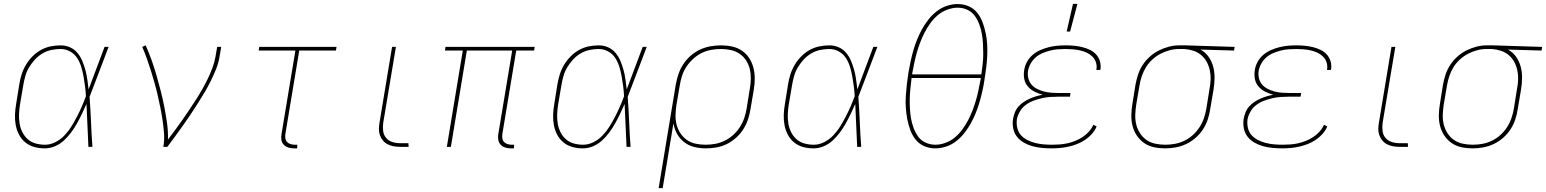

<svg xmlns="http://www.w3.org/2000/svg" viewBox="-20 -764 8044 999"><path d="M213 8Q185 8 159 1Q133 -6 112.5 -22.5Q92 -39 79.5 -62.5Q67 -86 62 -112.5Q57 -139 58 -167Q59 -195 64 -223L80 -323Q84 -349 92 -375Q100 -401 114 -425Q128 -449 148 -469.5Q168 -490 192 -503.5Q216 -517 242.5 -522.5Q269 -528 295 -528Q322 -528 345 -517.5Q368 -507 383.5 -488Q399 -469 408.5 -446Q418 -423 424.5 -399Q431 -375 434.5 -349.5Q438 -324 441 -299Q462 -354 482.5 -409.5Q503 -465 524 -520H545Q520 -455 495.5 -389.5Q471 -324 446 -260Q451 -195 453.5 -130Q456 -65 461 0H440Q437 -56 435 -111.5Q433 -167 430 -223Q419 -198 407 -173Q395 -148 381.5 -123.5Q368 -99 351 -76Q334 -53 313 -33.5Q292 -14 266 -3Q240 8 213 8ZM214 -11Q242 -11 268.5 -24.5Q295 -38 315.5 -59.5Q336 -81 351.5 -106Q367 -131 380.5 -157Q394 -183 405.5 -209.5Q417 -236 427 -263Q426 -289 422.5 -315Q419 -341 414.5 -366.5Q410 -392 402.5 -416.5Q395 -441 381.5 -462Q368 -483 345 -496Q322 -509 295 -509Q272 -509 247.5 -504Q223 -499 201 -486Q179 -473 161.5 -454Q144 -435 131 -413Q118 -391 111.5 -367.5Q105 -344 101 -320L84 -220Q80 -195 79 -170Q78 -145 82 -121Q86 -97 96.5 -76Q107 -55 124.5 -39.5Q142 -24 165.5 -17.5Q189 -11 214 -11Z M830 0Q836 -35 833.5 -69.5Q831 -104 826 -137.5Q821 -171 814.5 -203.5Q808 -236 800.5 -268.5Q793 -301 784 -333Q775 -365 765 -397Q755 -429 744 -459.5Q733 -490 720 -520L738 -528Q755 -490 769 -450.5Q783 -411 794.5 -371Q806 -331 816.5 -290Q827 -249 835 -207.5Q843 -166 849 -124Q855 -82 854 -38Q873 -63 892 -88.5Q911 -114 929 -140Q947 -166 964.5 -192Q982 -218 999 -244.5Q1016 -271 1031.5 -298Q1047 -325 1060.5 -353Q1074 -381 1085 -410Q1096 -439 1101 -468L1110 -520H1131L1122 -468Q1117 -436 1104.5 -405Q1092 -374 1077 -343.5Q1062 -313 1044.5 -283.5Q1027 -254 1008.5 -225Q990 -196 971 -167.5Q952 -139 932 -111Q912 -83 891.5 -55Q871 -27 851 0Z M1526 8H1509Q1494 8 1480 3.5Q1466 -1 1456 -11.5Q1446 -22 1444 -37Q1442 -52 1445 -68L1517 -501H1326L1329 -520H1731L1728 -501H1537L1465 -68Q1463 -56 1464.5 -45Q1466 -34 1473 -26Q1480 -18 1491 -14.5Q1502 -11 1513 -11H1527Z M2106 0H2061Q2044 0 2027.5 -3Q2011 -6 1996.5 -13.5Q1982 -21 1972 -33.5Q1962 -46 1956.5 -61.5Q1951 -77 1951.5 -94Q1952 -111 1955 -128L2020 -520H2040L1974 -125Q1971 -104 1973.5 -83Q1976 -62 1988.5 -47Q2001 -32 2020.5 -25.5Q2040 -19 2061 -19H2105Z M2654 8H2638Q2623 8 2608.5 3.5Q2594 -1 2584.5 -11.5Q2575 -22 2572.5 -37Q2570 -52 2573 -68L2645 -501H2409L2326 0H2305L2388 -501H2295L2298 -520H2762L2759 -501H2666L2594 -68Q2592 -56 2593.5 -45Q2595 -34 2602 -26Q2609 -18 2620 -14.5Q2631 -11 2642 -11H2655Z M3013 8Q2985 8 2959 1Q2933 -6 2912.5 -22.5Q2892 -39 2879.5 -62.5Q2867 -86 2862 -112.5Q2857 -139 2858 -167Q2859 -195 2864 -223L2880 -323Q2884 -349 2892 -375Q2900 -401 2914 -425Q2928 -449 2948 -469.5Q2968 -490 2992 -503.5Q3016 -517 3042.5 -522.5Q3069 -528 3095 -528Q3122 -528 3145 -517.5Q3168 -507 3183.5 -488Q3199 -469 3208.5 -446Q3218 -423 3224.5 -399Q3231 -375 3234.5 -349.5Q3238 -324 3241 -299Q3262 -354 3282.5 -409.5Q3303 -465 3324 -520H3345Q3320 -455 3295.5 -389.5Q3271 -324 3246 -260Q3251 -195 3253.5 -130Q3256 -65 3261 0H3240Q3237 -56 3235 -111.5Q3233 -167 3230 -223Q3219 -198 3207 -173Q3195 -148 3181.5 -123.5Q3168 -99 3151 -76Q3134 -53 3113 -33.5Q3092 -14 3066 -3Q3040 8 3013 8ZM3014 -11Q3042 -11 3068.5 -24.5Q3095 -38 3115.5 -59.5Q3136 -81 3151.5 -106Q3167 -131 3180.5 -157Q3194 -183 3205.5 -209.5Q3217 -236 3227 -263Q3226 -289 3222.5 -315Q3219 -341 3214.5 -366.5Q3210 -392 3202.5 -416.5Q3195 -441 3181.5 -462Q3168 -483 3145 -496Q3122 -509 3095 -509Q3072 -509 3047.5 -504Q3023 -499 3001 -486Q2979 -473 2961.5 -454Q2944 -435 2931 -413Q2918 -391 2911.5 -367.5Q2905 -344 2901 -320L2884 -220Q2880 -195 2879 -170Q2878 -145 2882 -121Q2886 -97 2896.5 -76Q2907 -55 2924.5 -39.5Q2942 -24 2965.5 -17.5Q2989 -11 3014 -11Z M3407 215 3496 -323Q3501 -351 3510 -378Q3519 -405 3535 -429.5Q3551 -454 3573 -473.5Q3595 -493 3621.5 -505.5Q3648 -518 3676 -523Q3704 -528 3731 -528Q3761 -528 3789 -522Q3817 -516 3840 -500.5Q3863 -485 3878 -462Q3893 -439 3900 -412Q3907 -385 3907 -355.5Q3907 -326 3902 -297L3885 -197Q3881 -170 3872 -143Q3863 -116 3847.5 -91.5Q3832 -67 3809.5 -47Q3787 -27 3761.5 -14.5Q3736 -2 3708 3Q3680 8 3653 8Q3622 8 3593 1Q3564 -6 3541 -23.5Q3518 -41 3503.5 -66.5Q3489 -92 3484 -122L3428 215ZM3651 -11Q3676 -11 3701 -15.5Q3726 -20 3750 -31.5Q3774 -43 3794.5 -61.5Q3815 -80 3829.5 -102.5Q3844 -125 3852.5 -150Q3861 -175 3865 -200L3881 -300Q3886 -326 3886.5 -352.5Q3887 -379 3881.5 -403.5Q3876 -428 3862.5 -449Q3849 -470 3828.5 -484Q3808 -498 3783 -503.5Q3758 -509 3731 -509Q3706 -509 3680.5 -504.5Q3655 -500 3631.5 -488.5Q3608 -477 3587.5 -458.5Q3567 -440 3552 -417.5Q3537 -395 3529 -370Q3521 -345 3517 -320L3500 -221Q3496 -195 3495 -168.5Q3494 -142 3500 -117.5Q3506 -93 3519.5 -72Q3533 -51 3553 -36.5Q3573 -22 3598.5 -16.5Q3624 -11 3651 -11Z M4213 8Q4185 8 4159 1Q4133 -6 4112.5 -22.5Q4092 -39 4079.5 -62.5Q4067 -86 4062 -112.5Q4057 -139 4058 -167Q4059 -195 4064 -223L4080 -323Q4084 -349 4092 -375Q4100 -401 4114 -425Q4128 -449 4148 -469.5Q4168 -490 4192 -503.5Q4216 -517 4242.5 -522.5Q4269 -528 4295 -528Q4322 -528 4345 -517.5Q4368 -507 4383.5 -488Q4399 -469 4408.5 -446Q4418 -423 4424.5 -399Q4431 -375 4434.5 -349.5Q4438 -324 4441 -299Q4462 -354 4482.5 -409.5Q4503 -465 4524 -520H4545Q4520 -455 4495.5 -389.5Q4471 -324 4446 -260Q4451 -195 4453.5 -130Q4456 -65 4461 0H4440Q4437 -56 4435 -111.5Q4433 -167 4430 -223Q4419 -198 4407 -173Q4395 -148 4381.5 -123.5Q4368 -99 4351 -76Q4334 -53 4313 -33.5Q4292 -14 4266 -3Q4240 8 4213 8ZM4214 -11Q4242 -11 4268.5 -24.5Q4295 -38 4315.5 -59.5Q4336 -81 4351.5 -106Q4367 -131 4380.5 -157Q4394 -183 4405.5 -209.5Q4417 -236 4427 -263Q4426 -289 4422.5 -315Q4419 -341 4414.5 -366.5Q4410 -392 4402.5 -416.5Q4395 -441 4381.5 -462Q4368 -483 4345 -496Q4322 -509 4295 -509Q4272 -509 4247.5 -504Q4223 -499 4201 -486Q4179 -473 4161.5 -454Q4144 -435 4131 -413Q4118 -391 4111.5 -367.5Q4105 -344 4101 -320L4084 -220Q4080 -195 4079 -170Q4078 -145 4082 -121Q4086 -97 4096.5 -76Q4107 -55 4124.5 -39.5Q4142 -24 4165.5 -17.5Q4189 -11 4214 -11Z M4846 8Q4815 8 4788 -4Q4761 -16 4743.5 -38.5Q4726 -61 4716 -88.5Q4706 -116 4700.5 -145Q4695 -174 4693 -204Q4691 -234 4693 -264.5Q4695 -295 4698.5 -326Q4702 -357 4707 -388Q4712 -416 4718 -444.5Q4724 -473 4732 -501Q4740 -529 4751 -556.5Q4762 -584 4776.5 -610.5Q4791 -637 4810 -661.5Q4829 -686 4853.5 -705Q4878 -724 4906.5 -733.5Q4935 -743 4963 -743Q4994 -743 5021 -731Q5048 -719 5065.5 -696.5Q5083 -674 5093 -646.5Q5103 -619 5109 -590Q5115 -561 5116.5 -531Q5118 -501 5116.5 -470.5Q5115 -440 5111 -409Q5107 -378 5102 -347Q5098 -319 5091.5 -290.5Q5085 -262 5077 -234Q5069 -206 5058 -178.5Q5047 -151 5032.5 -124.5Q5018 -98 4999 -73.5Q4980 -49 4956 -30Q4932 -11 4903 -1.5Q4874 8 4846 8ZM4726 -377H5086Q5090 -404 5093 -431Q5096 -458 5096 -484.5Q5096 -511 5094.5 -537.5Q5093 -564 5088.5 -589Q5084 -614 5075 -638Q5066 -662 5051.5 -682Q5037 -702 5013.5 -713Q4990 -724 4963 -724Q4937 -724 4909.5 -714Q4882 -704 4860 -685.5Q4838 -667 4821 -643.5Q4804 -620 4791 -595Q4778 -570 4768 -543.5Q4758 -517 4750.5 -491Q4743 -465 4737.5 -438Q4732 -411 4727 -385ZM4847 -11Q4873 -11 4900 -21Q4927 -31 4949 -49.5Q4971 -68 4988 -91.5Q5005 -115 5018 -140Q5031 -165 5041 -191.5Q5051 -218 5058.5 -244Q5066 -270 5071.5 -297Q5077 -324 5082 -350L5083 -358H4723Q4720 -331 4717 -304Q4714 -277 4713.5 -250.5Q4713 -224 4714.5 -197.5Q4716 -171 4720.5 -146Q4725 -121 4734 -97Q4743 -73 4757.5 -53Q4772 -33 4796 -22Q4820 -11 4847 -11Z M5451 8Q5426 8 5400.5 5.5Q5375 3 5351.5 -3.5Q5328 -10 5307 -22Q5286 -34 5271.5 -52.5Q5257 -71 5252 -95.5Q5247 -120 5251 -146Q5254 -162 5260.5 -179Q5267 -196 5279 -209.5Q5291 -223 5306 -233Q5321 -243 5337.5 -250.5Q5354 -258 5371 -263Q5388 -268 5405 -271Q5383 -277 5363 -287Q5343 -297 5328.5 -313.5Q5314 -330 5309.5 -352.5Q5305 -375 5309 -399Q5312 -421 5323.5 -442Q5335 -463 5353 -478.5Q5371 -494 5393 -503.5Q5415 -513 5437 -518.5Q5459 -524 5481 -526Q5503 -528 5525 -528Q5547 -528 5568.5 -526Q5590 -524 5610.5 -519Q5631 -514 5650 -505Q5669 -496 5682.5 -481.5Q5696 -467 5702.5 -447Q5709 -427 5706 -405L5705 -400H5684L5685 -404Q5688 -423 5682 -440.5Q5676 -458 5663 -470.5Q5650 -483 5633.5 -490.5Q5617 -498 5598.5 -502Q5580 -506 5561.5 -507.5Q5543 -509 5524 -509Q5504 -509 5484 -507.5Q5464 -506 5444.5 -501Q5425 -496 5405.5 -488Q5386 -480 5370 -466.5Q5354 -453 5343.5 -434.5Q5333 -416 5329 -396Q5326 -376 5330.5 -357Q5335 -338 5347 -324Q5359 -310 5376 -301.5Q5393 -293 5412 -288Q5431 -283 5450.5 -281.5Q5470 -280 5490 -280H5550L5547 -261H5487Q5466 -261 5444 -259.5Q5422 -258 5400.5 -253Q5379 -248 5357.5 -240Q5336 -232 5317.5 -218.5Q5299 -205 5287 -184.5Q5275 -164 5271 -143Q5268 -120 5273 -98.5Q5278 -77 5291.5 -61.5Q5305 -46 5324.5 -36Q5344 -26 5365 -20.5Q5386 -15 5408.5 -13Q5431 -11 5454 -11Q5474 -11 5494 -12.5Q5514 -14 5534.5 -18.5Q5555 -23 5574.5 -31Q5594 -39 5612 -50.5Q5630 -62 5645 -78.5Q5660 -95 5669 -115L5686 -106Q5677 -85 5661 -67Q5645 -49 5625.5 -36Q5606 -23 5584 -14.5Q5562 -6 5540 -1Q5518 4 5495.5 6Q5473 8 5451 8ZM5530 -600 5563 -744H5586L5548 -600Z M6042 8Q6012 8 5984 2Q5956 -4 5933.5 -19.5Q5911 -35 5895.5 -58Q5880 -81 5873 -108Q5866 -135 5866.5 -164.5Q5867 -194 5872 -223L5888 -323Q5893 -350 5901.5 -376Q5910 -402 5925.5 -426Q5941 -450 5963 -469.5Q5985 -489 6010 -501.5Q6035 -514 6061.5 -521Q6088 -528 6115 -528H6148L6404 -520L6401 -501L6226 -506Q6252 -492 6268.5 -468.5Q6285 -445 6292.5 -416.5Q6300 -388 6299.5 -357.5Q6299 -327 6294 -297L6277 -197Q6273 -169 6264 -142Q6255 -115 6239 -90.5Q6223 -66 6200.5 -46.5Q6178 -27 6151.5 -14.5Q6125 -2 6097 3Q6069 8 6042 8ZM6043 -11Q6068 -11 6093 -15.5Q6118 -20 6142 -31.5Q6166 -43 6186.5 -61.5Q6207 -80 6221.5 -102.5Q6236 -125 6244.5 -150Q6253 -175 6257 -200L6273 -300Q6278 -325 6279 -349.5Q6280 -374 6275 -397.5Q6270 -421 6259 -441.5Q6248 -462 6230.5 -477Q6213 -492 6190.5 -499.5Q6168 -507 6143 -509H6114Q6090 -509 6065.5 -502.5Q6041 -496 6018 -484Q5995 -472 5975.5 -454Q5956 -436 5942.5 -414Q5929 -392 5921 -368Q5913 -344 5909 -320L5892 -220Q5888 -194 5887 -167.5Q5886 -141 5892 -116.5Q5898 -92 5911.5 -71Q5925 -50 5945 -36Q5965 -22 5990.5 -16.5Q6016 -11 6043 -11Z M6651 8Q6626 8 6600.5 5.5Q6575 3 6551.5 -3.5Q6528 -10 6507 -22Q6486 -34 6471.5 -52.5Q6457 -71 6452 -95.5Q6447 -120 6451 -146Q6454 -162 6460.5 -179Q6467 -196 6479 -209.5Q6491 -223 6506 -233Q6521 -243 6537.5 -250.5Q6554 -258 6571 -263Q6588 -268 6605 -271Q6583 -277 6563 -287Q6543 -297 6528.5 -313.5Q6514 -330 6509.5 -352.5Q6505 -375 6509 -399Q6512 -421 6523.5 -442Q6535 -463 6553 -478.5Q6571 -494 6593 -503.5Q6615 -513 6637 -518.5Q6659 -524 6681 -526Q6703 -528 6725 -528Q6747 -528 6768.5 -526Q6790 -524 6810.5 -519Q6831 -514 6850 -505Q6869 -496 6882.5 -481.5Q6896 -467 6902.5 -447Q6909 -427 6906 -405L6905 -400H6884L6885 -404Q6888 -423 6882 -440.5Q6876 -458 6863 -470.5Q6850 -483 6833.5 -490.5Q6817 -498 6798.5 -502Q6780 -506 6761.5 -507.5Q6743 -509 6724 -509Q6704 -509 6684 -507.5Q6664 -506 6644.5 -501Q6625 -496 6605.5 -488Q6586 -480 6570 -466.5Q6554 -453 6543.5 -434.5Q6533 -416 6529 -396Q6526 -376 6530.5 -357Q6535 -338 6547 -324Q6559 -310 6576 -301.5Q6593 -293 6612 -288Q6631 -283 6650.5 -281.5Q6670 -280 6690 -280H6750L6747 -261H6687Q6666 -261 6644 -259.5Q6622 -258 6600.5 -253Q6579 -248 6557.5 -240Q6536 -232 6517.5 -218.5Q6499 -205 6487 -184.5Q6475 -164 6471 -143Q6468 -120 6473 -98.5Q6478 -77 6491.5 -61.5Q6505 -46 6524.5 -36Q6544 -26 6565 -20.5Q6586 -15 6608.5 -13Q6631 -11 6654 -11Q6674 -11 6694 -12.5Q6714 -14 6734.5 -18.5Q6755 -23 6774.5 -31Q6794 -39 6812 -50.5Q6830 -62 6845 -78.5Q6860 -95 6869 -115L6886 -106Q6877 -85 6861 -67Q6845 -49 6825.5 -36Q6806 -23 6784 -14.5Q6762 -6 6740 -1Q6718 4 6695.5 6Q6673 8 6651 8Z M7306 0H7261Q7244 0 7227.5 -3Q7211 -6 7196.5 -13.5Q7182 -21 7172 -33.5Q7162 -46 7156.5 -61.5Q7151 -77 7151.5 -94Q7152 -111 7155 -128L7220 -520H7240L7174 -125Q7171 -104 7173.5 -83Q7176 -62 7188.5 -47Q7201 -32 7220.5 -25.5Q7240 -19 7261 -19H7305Z M7642 8Q7612 8 7584 2Q7556 -4 7533.5 -19.5Q7511 -35 7495.5 -58Q7480 -81 7473 -108Q7466 -135 7466.5 -164.5Q7467 -194 7472 -223L7488 -323Q7493 -350 7501.5 -376Q7510 -402 7525.5 -426Q7541 -450 7563 -469.5Q7585 -489 7610 -501.5Q7635 -514 7661.5 -521Q7688 -528 7715 -528H7748L8004 -520L8001 -501L7826 -506Q7852 -492 7868.5 -468.5Q7885 -445 7892.5 -416.5Q7900 -388 7899.5 -357.5Q7899 -327 7894 -297L7877 -197Q7873 -169 7864 -142Q7855 -115 7839 -90.5Q7823 -66 7800.5 -46.5Q7778 -27 7751.5 -14.5Q7725 -2 7697 3Q7669 8 7642 8ZM7643 -11Q7668 -11 7693 -15.5Q7718 -20 7742 -31.5Q7766 -43 7786.5 -61.5Q7807 -80 7821.5 -102.5Q7836 -125 7844.5 -150Q7853 -175 7857 -200L7873 -300Q7878 -325 7879 -349.5Q7880 -374 7875 -397.5Q7870 -421 7859 -441.5Q7848 -462 7830.5 -477Q7813 -492 7790.5 -499.5Q7768 -507 7743 -509H7714Q7690 -509 7665.5 -502.5Q7641 -496 7618 -484Q7595 -472 7575.5 -454Q7556 -436 7542.5 -414Q7529 -392 7521 -368Q7513 -344 7509 -320L7492 -220Q7488 -194 7487 -167.5Q7486 -141 7492 -116.5Q7498 -92 7511.5 -71Q7525 -50 7545 -36Q7565 -22 7590.5 -16.5Q7616 -11 7643 -11Z"/></svg>

Font: Iosevka Aile Thin
Style: Italic
Weight: 100
Italic angle: -9°
Designer: Belleve Invis
Foundry: Belleve Invis
Version: Version 31.1.0; ttfautohint (v1.8.4)